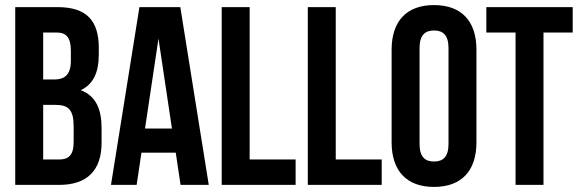

<svg xmlns="http://www.w3.org/2000/svg" viewBox="-20 -728 2283 756"><path d="M40 -700V0H213C324 0 380 -58 380 -166V-223C380 -298 358 -350 298 -373C347 -396 369 -442 369 -514V-539C369 -647 321 -700 206 -700ZM199 -315C250 -315 270 -295 270 -230V-169C270 -117 250 -100 213 -100H150V-315ZM203 -600C242 -600 259 -579 259 -528V-489C259 -433 234 -415 193 -415H150V-600Z M690 -700H529L417 0H518L537 -127H672L691 0H802ZM604 -576 657 -222H551Z M853 0H1144V-100H963V-700H853Z M1192 0H1483V-100H1302V-700H1192Z M1632 -539C1632 -590 1654 -608 1689 -608C1724 -608 1746 -590 1746 -539V-161C1746 -110 1724 -92 1689 -92C1654 -92 1632 -110 1632 -161ZM1522 -168C1522 -55 1581 8 1689 8C1797 8 1856 -55 1856 -168V-532C1856 -645 1797 -708 1689 -708C1581 -708 1522 -645 1522 -532Z M1895 -600H2010V0H2120V-600H2235V-700H1895Z"/></svg>

Font: Bebas Neue
Style: Bold
Weight: 700
Designer: Ryoichi Tsunekawa
Foundry: Ryoichi Tsunekawa
Version: Version 1.300